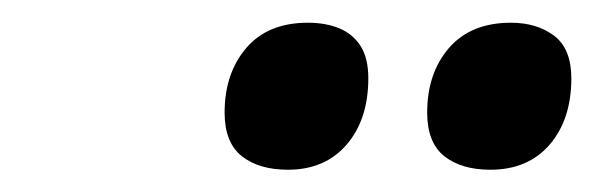

<svg xmlns="http://www.w3.org/2000/svg" viewBox="-20 -771 541 169"><path d="M411.6 -621.6Q386.2 -621.6 371.1 -633.5Q356 -645.5 356 -671.9Q356 -706.5 375.2 -728.8Q394.5 -751 429.7 -751Q452.6 -751 467.8 -739.5Q482.9 -728 482.9 -702.1Q482.9 -666 463.9 -643.8Q444.8 -621.6 411.6 -621.6ZM233.4 -621.6Q208 -621.6 192.9 -633.5Q177.7 -645.5 177.7 -671.9Q177.7 -706.5 196.8 -728.8Q215.8 -751 251 -751Q266.6 -751 278.6 -746.1Q290.5 -741.2 297.4 -730.5Q304.2 -719.7 304.2 -702.1Q304.2 -666 285.2 -643.8Q266.1 -621.6 233.4 -621.6Z"/></svg>

Font: Open Sans SemiCondensed
Style: Bold Italic
Weight: 700
Width: 4
Italic angle: -12°
Designer: Monotype Design Team
Foundry: Monotype Imaging Inc.
Version: Version 3.003